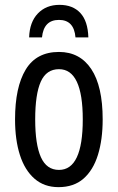

<svg xmlns="http://www.w3.org/2000/svg" viewBox="-20 -761 485 791"><path d="M403 -269Q403 -186 383.5 -123Q364 -60 324 -25Q284 10 221 10Q162 10 122 -25Q82 -60 62 -122.5Q42 -185 42 -269Q42 -402 86 -474.5Q130 -547 223 -547Q309 -547 356 -476.5Q403 -406 403 -269ZM125 -269Q125 -166 148.5 -113.5Q172 -61 223 -61Q321 -61 321 -269Q321 -476 223 -476Q171 -476 148 -424.5Q125 -373 125 -269ZM225 -741Q280 -741 311 -707.5Q342 -674 344 -607H291Q285 -679 223 -679Q160 -679 153 -607H100Q102 -670 136 -705.5Q170 -741 225 -741Z"/></svg>

Font: Noto Sans ExtraCondensed
Style: Regular
Weight: 400
Width: 2
Designer: Monotype Design Team
Foundry: Monotype Imaging Inc.
Version: Version 2.013; ttfautohint (v1.8.4.7-5d5b)